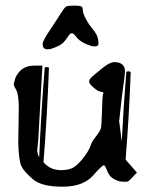

<svg xmlns="http://www.w3.org/2000/svg" viewBox="-20 -666 549 703"><path d="M184.8 -493.7C197.7 -499.2 206.7 -504.6 211.9 -510C217.1 -515.4 223.6 -523.9 231.2 -535.6C238.9 -547.4 247.1 -547.1 255.9 -534.9C264.6 -522.7 276.5 -513.2 291.5 -506.3C306.5 -499.5 317.9 -496.1 325.7 -496.1C333.5 -496.1 338.1 -497.9 339.6 -501.5C341.1 -505 340.8 -512.3 338.9 -523.2C336.9 -534.1 330.8 -545.7 320.6 -557.9C310.3 -570.1 301.5 -583.2 294.2 -597.2C286.9 -611.2 283.2 -621.8 283.2 -629.2C283.2 -636.5 281.2 -641 277.1 -642.8C273 -644.6 263.9 -645.5 249.8 -645.5C235.6 -645.5 226.4 -644.3 222.2 -641.8C217.9 -639.4 211.4 -631.1 202.6 -616.9C193.8 -602.8 180.6 -582.4 162.8 -555.9C145.1 -529.4 136.2 -512.6 136.2 -505.6C136.2 -498.6 137.7 -493.5 140.6 -490.2C143.6 -487 148.4 -485.4 155.3 -485.4C162.1 -485.4 172 -488.1 184.8 -493.7ZM416 -219.7 426.8 -316.4C433.9 -364.9 437.5 -394.7 437.5 -405.8V-406.2C437.5 -416.7 434.1 -424.6 427.2 -430.2C420.7 -435.7 411.5 -438.5 399.7 -438.5C387.8 -438.5 373.7 -431.8 357.4 -418.5C341.1 -405.1 331.5 -397.2 328.4 -394.8C325.3 -392.3 321.6 -389.2 317.4 -385.3C313.2 -381.3 310.3 -378.2 308.8 -375.7C307.4 -373.3 306.6 -370 306.6 -365.7C306.6 -361.5 311.8 -354.8 322.3 -345.7C332.7 -336.6 341 -331.5 347.2 -330.6C353.4 -329.6 357.3 -328.6 358.9 -327.6C358.9 -327.3 358.7 -326.7 358.4 -325.7C358.1 -324.7 357.4 -322.3 356.4 -318.4C355.5 -314.5 354.5 -295.1 353.5 -260.3C352.5 -225.4 351.2 -204.4 349.6 -197.3C348 -190.1 341.9 -179.9 331.3 -166.5C320.7 -153.2 314 -141.8 311.3 -132.3C308.5 -122.9 301.9 -110.8 291.5 -96.2C281.1 -81.5 269.7 -69 257.3 -58.6C245 -48.2 226.9 -43 203.1 -43C179.4 -43 159.7 -50.9 144 -66.9L139.2 -71.8C148.3 -185.4 154.9 -300.3 159.2 -416.5V-417C159.2 -418.9 156.7 -420.1 151.9 -420.4H149.9C146 -420.4 143.9 -419.4 143.6 -417.5C134.8 -309.1 128.1 -200 123.5 -90.3C120.9 -94.6 119.2 -98.5 118.4 -102.1C117.6 -105.6 116.9 -110 116.2 -115.2L117.2 -125.5L120.1 -153.3L135.3 -425.8H105.5C72.9 -425.8 50 -411 36.6 -381.3L30.3 -358.4C30.3 -354.2 33.2 -347.1 39.1 -337.2C44.9 -327.2 48.2 -306.6 48.8 -275.4L46.9 -142.1C48.2 -98.1 52.2 -69.5 59.1 -56.2C65.9 -42.8 79.9 -27.2 101.1 -9.3C122.2 8.6 158.1 17.6 208.7 17.6C259.4 17.6 296.9 3.7 321.3 -23.9C330.7 -35 339 -43.9 346.2 -50.5C353.4 -57.2 357.9 -60.9 359.9 -61.5C363.1 -60.9 367.1 -54.4 371.8 -42C376.5 -29.6 382.7 -20.6 390.4 -14.9C398 -9.2 407.4 -4.9 418.5 -2C425 -1 431.3 -0.5 437.5 -0.5C440.8 -0.5 443.8 -0.7 446.8 -1C450.4 -2.3 455.6 -6.7 462.4 -14.2L481.4 -34.2L439.9 -81.5C448.4 -187 454.6 -293.5 458.5 -400.9C458.5 -403.2 455.9 -404.5 450.7 -404.8H448.7C444.8 -404.8 442.7 -403.8 442.4 -401.9C435.5 -317.5 430 -232.9 425.8 -147.9L417 -217.8Z"/></svg>

Font: Drukaatie burti
Style: Regular
Weight: 400
Version: Version 0.14.4